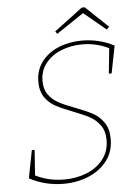

<svg xmlns="http://www.w3.org/2000/svg" viewBox="-58 -907 692 958"><g transform="rotate(-5 287.5 -428.0)"><path d="M535 -659 508 -522H494L507 -648Q445 -679 374 -679Q318 -679 269 -659.5Q220 -640 190.5 -602.5Q161 -565 161 -514Q161 -472 181 -445Q201 -418 230.5 -402Q260 -386 311 -367Q364 -347 397 -329.5Q430 -312 452.5 -279.5Q475 -247 475 -197Q475 -133 440 -87.5Q405 -42 347.5 -18Q290 6 222 6Q131 6 51 -36L78 -175H92L83 -48Q149 -15 227 -15Q288 -15 340 -36Q392 -57 423 -97.5Q454 -138 454 -193Q454 -238 433 -267Q412 -296 381.5 -312.5Q351 -329 299 -349Q247 -369 215 -386Q183 -403 161.5 -433.5Q140 -464 140 -512Q140 -570 172 -612Q204 -654 257.5 -676Q311 -698 374 -698Q460 -698 535 -659ZM403 -862 516 -755 503 -742 392 -834 255 -742 246 -755 388 -862Z"/></g></svg>

Font: Bitter Pro Thin
Style: Italic
Weight: 250
Italic angle: -9°
Designer: Sol Matas, and Bitter project Authors
Foundry: Sol Matas
Version: Version 1.010